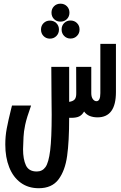

<svg xmlns="http://www.w3.org/2000/svg" viewBox="-20 -782 640 1016"><path d="M8 -17.5Q8 -61.5 15.8 -102.5Q23.5 -143.5 39.5 -208L43.5 -223.5H144.5Q121 -158.5 113.2 -121.2Q105.5 -84 104.5 -57.5Q102 -11.5 102 7.5Q102 60.5 117.2 93Q132.5 125.5 174.5 125.5Q204 125.5 220.8 102Q237.5 78.5 245.5 14Q253.5 -50.5 253.5 -174.5L252.5 -277.5Q251.5 -343.5 251.5 -428H346V-243Q366.5 -246 375.2 -256Q384 -266 383.5 -290.5L383 -428H463V-289Q463 -269 471.2 -257.8Q479.5 -246.5 490.5 -246.5Q511 -246.5 511 -289V-550H593.5V-295Q593.5 -161 496 -161Q473.5 -161 455 -168.2Q436.5 -175.5 425 -192Q414.5 -173.5 399.2 -166Q384 -158.5 357 -158.5H346Q346 -34.5 335.2 43.2Q324.5 121 289.5 167.5Q254.5 214 185 214Q129.5 214 89.5 184.8Q49.5 155.5 28.8 103.2Q8 51 8 -17.5ZM252.5 -715Q252.5 -735.5 266 -749Q279.5 -762.5 300 -762.5Q320.5 -762.5 334 -749Q347.5 -735.5 347.5 -715Q347.5 -694.5 334 -681Q320.5 -667.5 300 -667.5Q279.5 -667.5 266 -681Q252.5 -694.5 252.5 -715ZM197 -625.5Q197 -646 210.5 -659.5Q224 -673 244 -673Q264.5 -673 278.2 -659.5Q292 -646 292 -625.5Q292 -605 278.2 -591.2Q264.5 -577.5 244 -577.5Q224 -577.5 210.5 -591.2Q197 -605 197 -625.5ZM306 -626Q306 -646.5 319.5 -660Q333 -673.5 353 -673.5Q373.5 -673.5 387.2 -660Q401 -646.5 401 -626Q401 -605.5 387.2 -591.8Q373.5 -578 353 -578Q333 -578 319.5 -591.8Q306 -605.5 306 -626Z"/></svg>

Font: JuliaMono
Style: Bold Italic
Weight: 700
Italic angle: -9°
Monospace: yes
Designer: cormullion
Foundry: corm
Version: Version 0.057; ttfautohint (v1.8.4)